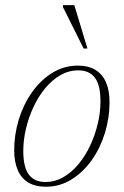

<svg xmlns="http://www.w3.org/2000/svg" viewBox="-20 -700 470 730"><path d="M276.5 -450.5Q316 -450.5 342.8 -434.2Q369.5 -418 383 -387Q396.5 -356 396.5 -311.5Q396.5 -252 379 -194.8Q361.5 -137.5 329 -91.5Q296.5 -45.5 252 -17.8Q207.5 10 154 10Q114.5 10 87.8 -6Q61 -22 47.5 -53.2Q34 -84.5 34 -129Q34 -188.5 51.5 -245.8Q69 -303 101.5 -349Q134 -395 178.5 -422.8Q223 -450.5 276.5 -450.5ZM152.5 -8Q189 -8 221 -26.5Q253 -45 279 -76.5Q305 -108 323.5 -148Q342 -188 352 -230.8Q362 -273.5 362 -314Q362 -376.5 340.8 -404.5Q319.5 -432.5 278 -432.5Q241 -432.5 209.2 -414Q177.5 -395.5 151.5 -364Q125.5 -332.5 107 -292.5Q88.5 -252.5 78.5 -209.8Q68.5 -167 68.5 -126.5Q68.5 -64 89.8 -36Q111 -8 152.5 -8ZM312.5 -515.5H298L219.5 -673V-680.5H262.5Z"/></svg>

Font: Newsreader 16pt 16pt ExtraLight
Style: Italic
Weight: 250
Italic angle: -17°
Version: Version 1.003